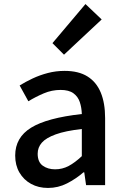

<svg xmlns="http://www.w3.org/2000/svg" viewBox="-20 -914 615 948"><path d="M217 14Q170 14 133.5 -6Q97 -26 76 -62Q55 -98 55 -146Q55 -235 133.5 -283.5Q212 -332 384 -351Q383 -383 374 -410Q365 -437 342.5 -453.5Q320 -470 279 -470Q236 -470 196 -453Q156 -436 120 -414L77 -492Q106 -510 141 -526.5Q176 -543 216 -553.5Q256 -564 299 -564Q368 -564 412 -536.5Q456 -509 477.5 -457Q499 -405 499 -331V0H405L396 -63H392Q355 -31 311 -8.5Q267 14 217 14ZM252 -78Q288 -78 319 -94.5Q350 -111 384 -143V-277Q303 -268 255 -250.5Q207 -233 186.5 -209.5Q166 -186 166 -155Q166 -114 191 -96Q216 -78 252 -78ZM296 -644 239 -701 402 -894 482 -818Z"/></svg>

Font: Noto Sans HK Thin Medium
Style: Regular
Weight: 500
Version: Version 2.004-H2;hotconv 1.0.118;makeotfexe 2.5.65603